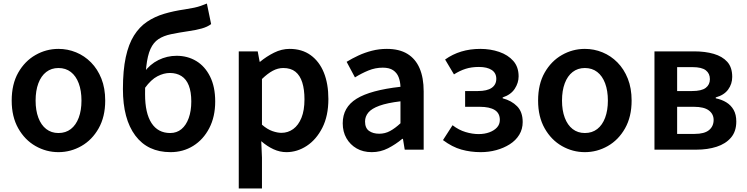

<svg xmlns="http://www.w3.org/2000/svg" viewBox="-20 -845 4218 1084"><path d="M310 14Q241 14 180.5 -20.5Q120 -55 83 -120.5Q46 -186 46 -277Q46 -370 83 -435Q120 -500 180.5 -534.5Q241 -569 310 -569Q362 -569 409.5 -549.5Q457 -530 494 -492.5Q531 -455 552.5 -401Q574 -347 574 -277Q574 -186 537 -120.5Q500 -55 439.5 -20.5Q379 14 310 14ZM310 -94Q351 -94 380 -116.5Q409 -139 424.5 -180.5Q440 -222 440 -277Q440 -333 424.5 -374.5Q409 -416 380 -438.5Q351 -461 310 -461Q270 -461 241 -438.5Q212 -416 196.5 -374.5Q181 -333 181 -277Q181 -222 196.5 -180.5Q212 -139 241 -116.5Q270 -94 310 -94Z M943 14Q814 14 744 -79.5Q674 -173 674 -342Q674 -448 690 -522Q706 -596 736.5 -644.5Q767 -693 810 -722Q853 -751 906.5 -767Q960 -783 1023 -792Q1055 -797 1076 -801.5Q1097 -806 1114 -812Q1131 -818 1148 -825L1172 -709Q1151 -693 1118.5 -684Q1086 -675 1050 -670Q989 -661 946 -652Q903 -643 874.5 -624Q846 -605 829.5 -568.5Q813 -532 806 -470Q799 -408 799 -313Q799 -206 835.5 -150Q872 -94 941 -94Q978 -94 1004.5 -116Q1031 -138 1045.5 -178.5Q1060 -219 1060 -272Q1060 -326 1046 -362Q1032 -398 1004.5 -415.5Q977 -433 939 -433Q905 -433 869 -414.5Q833 -396 798 -348L793 -436Q826 -482 874.5 -506Q923 -530 977 -530Q1039 -530 1088 -500.5Q1137 -471 1166 -413Q1195 -355 1195 -272Q1195 -186 1161.5 -121.5Q1128 -57 1071 -21.5Q1014 14 943 14Z M1328 219V-555H1435L1446 -496H1448Q1484 -526 1527 -547.5Q1570 -569 1615 -569Q1685 -569 1734 -533.5Q1783 -498 1808.5 -435Q1834 -372 1834 -286Q1834 -191 1800 -124Q1766 -57 1712 -21.5Q1658 14 1597 14Q1560 14 1524 -2.5Q1488 -19 1455 -48L1459 45V219ZM1569 -95Q1606 -95 1635.5 -116.5Q1665 -138 1682 -180Q1699 -222 1699 -284Q1699 -340 1686.5 -379.5Q1674 -419 1648 -440Q1622 -461 1579 -461Q1549 -461 1520 -445.5Q1491 -430 1459 -399V-141Q1489 -115 1517.5 -105Q1546 -95 1569 -95Z M2079 14Q2030 14 1993.5 -7Q1957 -28 1936 -64.5Q1915 -101 1915 -149Q1915 -239 1993 -287.5Q2071 -336 2241 -355Q2240 -385 2230.5 -409.5Q2221 -434 2199.5 -448.5Q2178 -463 2141 -463Q2099 -463 2060 -447Q2021 -431 1984 -408L1937 -496Q1968 -515 2003.5 -531.5Q2039 -548 2079.5 -558.5Q2120 -569 2164 -569Q2234 -569 2280 -541Q2326 -513 2349 -459.5Q2372 -406 2372 -329V0H2265L2255 -61H2251Q2214 -30 2171 -8Q2128 14 2079 14ZM2121 -90Q2154 -90 2182.5 -105.5Q2211 -121 2241 -149V-273Q2166 -264 2122 -248Q2078 -232 2059.5 -209.5Q2041 -187 2041 -159Q2041 -122 2063.5 -106Q2086 -90 2121 -90Z M2694 14Q2637 14 2585 -0.5Q2533 -15 2481 -54L2535 -138Q2570 -111 2608.5 -99.5Q2647 -88 2682 -88Q2716 -88 2743 -98Q2770 -108 2786 -125.5Q2802 -143 2802 -168Q2802 -206 2773 -224Q2744 -242 2689 -242H2606V-331H2678Q2730 -331 2756 -349Q2782 -367 2782 -400Q2782 -433 2756 -450Q2730 -467 2684 -467Q2642 -467 2609 -456.5Q2576 -446 2543 -425L2493 -509Q2535 -539 2584.5 -554Q2634 -569 2692 -569Q2749 -569 2798.5 -552Q2848 -535 2878 -501Q2908 -467 2908 -414Q2908 -377 2886 -343.5Q2864 -310 2818 -295V-290Q2868 -277 2899.5 -245Q2931 -213 2931 -156Q2931 -116 2911.5 -84Q2892 -52 2858 -30.5Q2824 -9 2782 2.5Q2740 14 2694 14Z M3282 14Q3213 14 3152.5 -20.5Q3092 -55 3055 -120.5Q3018 -186 3018 -277Q3018 -370 3055 -435Q3092 -500 3152.5 -534.5Q3213 -569 3282 -569Q3334 -569 3381.5 -549.5Q3429 -530 3466 -492.5Q3503 -455 3524.5 -401Q3546 -347 3546 -277Q3546 -186 3509 -120.5Q3472 -55 3411.5 -20.5Q3351 14 3282 14ZM3282 -94Q3323 -94 3352 -116.5Q3381 -139 3396.5 -180.5Q3412 -222 3412 -277Q3412 -333 3396.5 -374.5Q3381 -416 3352 -438.5Q3323 -461 3282 -461Q3242 -461 3213 -438.5Q3184 -416 3168.5 -374.5Q3153 -333 3153 -277Q3153 -222 3168.5 -180.5Q3184 -139 3213 -116.5Q3242 -94 3282 -94Z M3675 0V-555H3899Q3961 -555 4009.5 -541Q4058 -527 4086 -496Q4114 -465 4114 -411Q4114 -371 4091 -339.5Q4068 -308 4021 -295V-290Q4055 -283 4081 -267Q4107 -251 4122 -224.5Q4137 -198 4137 -159Q4137 -103 4107 -68Q4077 -33 4026 -16.5Q3975 0 3911 0ZM3803 -331H3887Q3941 -331 3964.5 -349Q3988 -367 3988 -398Q3988 -430 3965 -448Q3942 -466 3890 -466H3803ZM3803 -89H3902Q3957 -89 3983 -110.5Q4009 -132 4009 -168Q4009 -201 3982 -221.5Q3955 -242 3898 -242H3803Z"/></svg>

Font: Noto Sans TC SemiBold
Style: Regular
Weight: 600
Designer: Ryoko NISHIZUKA  (kana, bopomofo & ideographs); Paul D. Hunt (Latin, Greek & Cyrillic); Sandoll Communications , Soo-you
Foundry: Adobe
Version: Version 2.004-H2;hotconv 1.0.118;makeotfexe 2.5.65603